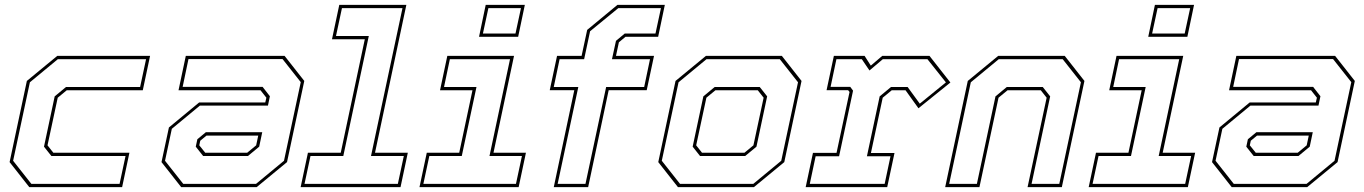

<svg xmlns="http://www.w3.org/2000/svg" viewBox="-20 -770 5614 790"><path d="M100.5 0 19.5 -103 90.5 -437 215.5 -540H597.5L567.5 -398.5H254.5L217.5 -368L175.5 -172L199.5 -141.5H512.5L482.5 0ZM109 -13.5H472L496.5 -128H191.5L161 -166.5L205 -373.5L251.5 -412H556.5L581 -526.5H218L103 -431.5L34 -108.5Z M725.5 0 644.5 -103 675 -245.5 799.5 -348.5H1071.5L1076 -368L1052 -398.5H714.5L744.5 -540H1151L1232 -437L1161 -103L1036 0ZM816 -128 785.5 -166.5 792 -197 827 -226H1059L1046.5 -166.5L1000 -128ZM734 -13.5H1033.5L1148.5 -108.5L1217.5 -432L1142.5 -527H755.5L731.5 -412.5H1060.5L1090.5 -374L1082.5 -335.5H802.5L687 -240L659 -108.5ZM824.5 -141.5H997L1034 -172L1042.5 -212H829.5L804 -191L800 -172Z M1217 0 1247 -141.5H1382L1481 -608.5H1346L1376 -750H1652L1523 -141.5H1658L1628 0ZM1233 -13.5H1617L1641.5 -128H1506.5L1636 -736.5H1387L1362.5 -622H1497.5L1392.5 -128H1257.5Z M1951 -618.5 1978.5 -750H2139.5L2112 -618.5ZM1967 -632H2101L2123.5 -736.5H1989.5ZM1706 0 1736 -141.5H1869.5L1924 -398.5H1790.5L1820.5 -540H2095L2010.5 -141.5H2144L2114 0ZM1722 -13.5H2103L2127.5 -128H1994L2078.5 -526.5H1831L1807 -412H1940.5L1880 -128H1746.5Z M2258.5 0 2343 -399H2242L2272 -540H2373L2396 -647L2520.5 -750H2715.5L2688 -618.5H2553.5L2526.5 -596L2514.5 -540H2671L2641 -399H2484.5L2400 0ZM2274.5 -13.5H2389L2474 -412H2630.5L2654.5 -526.5H2498L2514.5 -602L2550.5 -632H2677L2699.5 -736.5H2524L2408 -641.5L2383.5 -526.5H2282.5L2258.5 -412H2359.5Z M2769.5 0 2688.5 -103 2759.5 -437 2884.5 -540H3197L3278 -437L3207 -103L3082 0ZM2778 -13.5H3079.5L3194.5 -108.5L3263.5 -431.5L3188.5 -526.5H2887L2772 -431.5L2703 -108.5ZM2860.5 -128 2830 -166.5 2874 -373.5 2920.5 -412H3106L3136.5 -373.5L3092.5 -166.5L3046 -128ZM2868.5 -141.5H3043L3080 -172L3122 -368L3098 -398.5H2923.5L2886.5 -368L2844.5 -172Z M3295 0 3325 -141H3422L3475.5 -391.5L3469.5 -399H3381L3411 -540H3537.5L3563 -500L3610 -540H3804.5L3890.5 -430.5L3759 -324.5L3706 -398.5H3649L3612 -368L3563.5 -140.5H3660.5L3630.5 0ZM3312 -13.5H3620L3644 -127H3547L3599.5 -373.5L3646 -412H3714.5L3764.5 -343.5L3872 -431L3796 -526.5H3612.5L3557.5 -480L3526 -526.5H3421.5L3397.5 -412.5H3478.5L3490 -397L3432.5 -127H3336Z M3869 0 3962 -437 4087 -540H4361L4442 -437L4349 0H4208L4286.5 -368L4262.5 -398.5H4125.5L4088.5 -368L4010 0ZM3885.5 -13.5H3999.5L4076 -373.5L4122.5 -412H4270.5L4301 -373.5L4224.5 -13.5H4338.5L4427.5 -431.5L4352.5 -526.5H4089.5L3974.5 -431.5Z M4704.5 -618.5 4732 -750H4893L4865.5 -618.5ZM4720.5 -632H4854.5L4877 -736.5H4743ZM4459.5 0 4489.5 -141.5H4623L4677.5 -398.5H4544L4574 -540H4848.5L4764 -141.5H4897.5L4867.5 0ZM4475.5 -13.5H4856.5L4881 -128H4747.5L4832 -526.5H4584.5L4560.5 -412H4694L4633.5 -128H4500Z M5048 0 4967 -103 4997.5 -245.5 5122 -348.5H5394L5398.5 -368L5374.5 -398.5H5037L5067 -540H5473.5L5554.5 -437L5483.5 -103L5358.5 0ZM5138.5 -128 5108 -166.5 5114.5 -197 5149.5 -226H5381.5L5369 -166.5L5322.5 -128ZM5056.5 -13.5H5356L5471 -108.5L5540 -432L5465 -527H5078L5054 -412.5H5383L5413 -374L5405 -335.5H5125L5009.5 -240L4981.5 -108.5ZM5147 -141.5H5319.5L5356.5 -172L5365 -212H5152L5126.5 -191L5122.5 -172Z"/></svg>

Font: Tourney Thin Thin
Style: Italic
Weight: 250
Italic angle: -12°
Version: Version 1.015